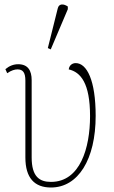

<svg xmlns="http://www.w3.org/2000/svg" viewBox="-20 -825 509 855"><path d="M206 -605 282 -784V-796C265 -808 242 -811 237 -787L193 -611ZM207 10C328 10 406 -115 406 -309C406 -467 367 -544 317 -544C306 -544 289 -538 286 -516C339 -504 381 -455 381 -308C381 -166 337 -15 207 -15C156 -15 121 -38 121 -124V-468C121 -510 105 -539 61 -539C41 -539 22 -532 4 -517L12 -499C31 -512 46 -516 58 -516C82 -516 93 -502 93 -466V-124C93 -32 134 10 207 10Z"/></svg>

Font: Noto Serif SemiCondensed Thin
Style: Regular
Weight: 100
Width: 4
Designer: Monotype Design Team
Foundry: Monotype Imaging Inc.
Version: Version 2.015